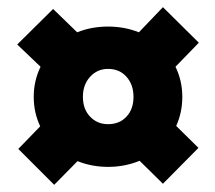

<svg xmlns="http://www.w3.org/2000/svg" viewBox="-20 -575 600 535"><path d="M131 -60 31 -160 92 -223Q74 -261 74 -305Q74 -350 93 -389L28 -451L128 -550L195 -485Q235 -501 281 -501Q327 -501 367 -485L434 -555L534 -456L469 -389Q488 -350 488 -305Q488 -262 471 -224L533 -163L434 -63L369 -127Q328 -110 281 -110Q236 -110 196 -126ZM281 -229Q313 -229 332.5 -250Q352 -271 352 -305Q352 -339 332.5 -361Q313 -383 281 -383Q251 -383 231 -361Q211 -339 211 -305Q211 -271 231 -250Q251 -229 281 -229Z"/></svg>

Font: Readex Pro
Style: Bold
Weight: 700
Designer: Bonnie Shaver-Troup, Thomas Jockin
Foundry: Lexend
Version: Version 1.203; ttfautohint (v1.8.3)